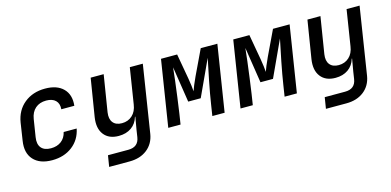

<svg xmlns="http://www.w3.org/2000/svg" viewBox="-69 -960 3138 1540"><g transform="rotate(-15 1500.0 -190.0)"><path d="M257 10Q154 10 102.5 -47Q51 -104 67 -203L89 -347Q105 -446 175 -503Q245 -560 348 -560Q447 -560 498.5 -508Q550 -456 540 -366H432Q436 -413 409.5 -439Q383 -465 332 -465Q277 -465 242 -434.5Q207 -404 198 -348L175 -203Q166 -146 191.5 -115.5Q217 -85 272 -85Q323 -85 357.5 -111Q392 -137 403 -185H511Q493 -95 424.5 -42.5Q356 10 257 10Z M683 180 698 87H867Q951 87 963 8L972 -51L990 -155H987Q971 -100 928 -70Q885 -40 823 -40Q741 -40 700.5 -92.5Q660 -145 674 -235L725 -550H833L784 -246Q776 -192 800 -162Q824 -132 874 -132Q925 -132 960 -164Q995 -196 1003 -253L1050 -550H1158L1070 10Q1057 89 999 134.5Q941 180 853 180Z M1222 0 1309 -550H1443L1480 -341Q1486 -308 1489.5 -277.5Q1493 -247 1494 -231Q1499 -247 1511.5 -277.5Q1524 -308 1540 -342L1639 -550H1777L1690 0H1588L1602 -90Q1608 -131 1617 -180.5Q1626 -230 1636 -281Q1646 -332 1656 -378.5Q1666 -425 1673 -461L1535 -162H1431L1385 -459Q1381 -415 1373 -351.5Q1365 -288 1356 -219Q1347 -150 1338 -90L1324 0Z M1822 0 1909 -550H2043L2080 -341Q2086 -308 2089.5 -277.5Q2093 -247 2094 -231Q2099 -247 2111.5 -277.5Q2124 -308 2140 -342L2239 -550H2377L2290 0H2188L2202 -90Q2208 -131 2217 -180.5Q2226 -230 2236 -281Q2246 -332 2256 -378.5Q2266 -425 2273 -461L2135 -162H2031L1985 -459Q1981 -415 1973 -351.5Q1965 -288 1956 -219Q1947 -150 1938 -90L1924 0Z M2483 180 2498 87H2667Q2751 87 2763 8L2772 -51L2790 -155H2787Q2771 -100 2728 -70Q2685 -40 2623 -40Q2541 -40 2500.5 -92.5Q2460 -145 2474 -235L2525 -550H2633L2584 -246Q2576 -192 2600 -162Q2624 -132 2674 -132Q2725 -132 2760 -164Q2795 -196 2803 -253L2850 -550H2958L2870 10Q2857 89 2799 134.5Q2741 180 2653 180Z"/></g></svg>

Font: NKDuy Mono SemiBold
Style: Italic
Weight: 600
Italic angle: -9°
Monospace: yes
Designer: NKDuy
Foundry: NKDuy
Version: Version 2.251; ttfautohint (v1.8.4.7-5d5b)